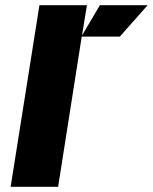

<svg xmlns="http://www.w3.org/2000/svg" viewBox="-20 -720 589 740"><path d="M549 -700H365L296 -583L315 -700H132L21 0H204L295 -579H442Z"/></svg>

Font: Arthouse Owned Black
Style: Italic
Weight: 900
Italic angle: -10°
Designer: Jeremy Tribby
Foundry: Tribby Type
Version: Version 1.000;PS 001.000;hotconv 1.0.88;makeotf.lib2.5.64775